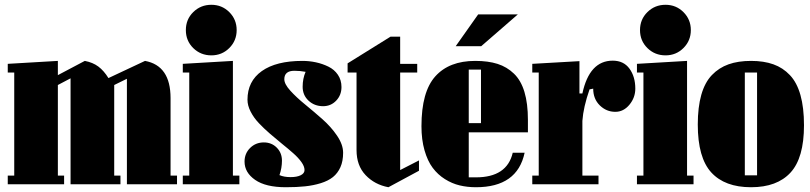

<svg xmlns="http://www.w3.org/2000/svg" viewBox="-20 -765 3363 797"><path d="M12.2 0V-36.1H39.1V-463.9H12.2V-500L220.2 -512.2V-453.1L332 -512.2Q365.2 -505.9 388.2 -488.8Q411.1 -471.7 430.2 -440.9L582 -512.2Q688 -492.7 688 -357.9V-36.1H714.8V0H506.8V-438L454.1 -412.1V-36.1H480V0H272.9V-439.9L220.2 -412.1V-36.1H246.1V0Z M765.6 -463.9H738.8V-500L946.8 -512.2V-36.1H973.6V0H738.8V-36.1H765.6ZM857.4 -745.1Q901.4 -745.1 931.9 -714.6Q962.4 -684.1 962.4 -640.1Q962.4 -596.2 931.9 -565.7Q901.4 -535.2 857.4 -535.2Q813 -535.2 782.2 -565.4Q751.5 -595.7 751.5 -640.1Q751.5 -684.6 782.2 -714.8Q813 -745.1 857.4 -745.1Z M1166.5 12.2Q1083 12.2 1039.1 -18.3Q995.1 -48.8 995.1 -94.2Q995.1 -127.9 1018.3 -150.9Q1041.5 -173.8 1075.2 -173.8Q1107.4 -173.8 1128.9 -152.1Q1150.4 -130.4 1150.4 -98.1Q1150.4 -67.9 1140.1 -38.1Q1158.7 -29.8 1186.5 -29.8Q1212.4 -29.8 1228.3 -37.6Q1244.1 -45.4 1244.1 -59.1Q1244.1 -74.2 1231.2 -92.3Q1218.3 -110.4 1197.3 -128.9Q1176.3 -147.5 1151.1 -167.7Q1126 -188 1100.6 -210Q1075.2 -231.9 1054.2 -254.2Q1033.2 -276.4 1020.3 -301.8Q1007.3 -327.1 1007.3 -351.1Q1007.3 -427.7 1066.9 -470Q1126.5 -512.2 1235.4 -512.2Q1264.2 -512.2 1291.3 -506.3Q1318.4 -500.5 1343 -488.5Q1367.7 -476.6 1382.6 -454.6Q1397.5 -432.6 1397.5 -403.8Q1397.5 -370.1 1375.5 -347.2Q1353.5 -324.2 1321.3 -324.2Q1285.2 -324.2 1260.7 -347.2Q1236.3 -370.1 1236.3 -404.8Q1236.3 -438.5 1248.5 -466.8Q1225.6 -471.2 1202.1 -471.2Q1160.2 -471.2 1160.2 -436Q1160.2 -416 1185.3 -388.4Q1210.4 -360.8 1246.3 -331.5Q1282.2 -302.2 1318.1 -270.5Q1354 -238.8 1379.2 -201.7Q1404.3 -164.6 1404.3 -130.9Q1404.3 -96.2 1393.1 -71Q1381.8 -45.9 1362.1 -30Q1342.3 -14.2 1311.5 -4.6Q1280.8 4.9 1246.3 8.5Q1211.9 12.2 1166.5 12.2Z M1601.1 -612.8H1641.1V-500H1711.9V-463.9H1641.1V-59.1L1719.2 -99.1V-56.2L1592.3 12.2Q1535.2 1.5 1497.6 -38.1Q1460 -77.6 1460 -142.1V-463.9H1422.9V-502Z M2171.4 -215.8H1925.8V-28.8H1955.6Q2084.5 -28.8 2108.4 -130.9H2157.7Q2127.4 12.2 1955.6 12.2Q1919.9 12.2 1888.2 4.6Q1856.4 -2.9 1826.9 -21.5Q1797.4 -40 1776.1 -68.4Q1754.9 -96.7 1742.2 -140.9Q1729.5 -185.1 1729.5 -241.2Q1729.5 -384.3 1787.1 -448.2Q1844.7 -512.2 1952.6 -512.2Q2006.3 -512.2 2045.4 -499.8Q2084.5 -487.3 2113.5 -459.2Q2142.6 -431.2 2157 -383.3Q2171.4 -335.4 2171.4 -267.1ZM1925.8 -476.1V-253.9H1976.6V-476.1ZM1871.6 -573.2 1964.8 -705.1H2129.4L1977.5 -573.2Z M2216.3 -463.9H2189.5V-500L2385.3 -511.2V-377H2397.5Q2426.8 -513.2 2523.4 -513.2Q2568.8 -513.2 2593 -480Q2617.2 -446.8 2617.2 -397Q2617.2 -359.9 2592.8 -330.3Q2568.4 -300.8 2534.2 -300.8Q2497.1 -300.8 2469.7 -327.6Q2442.4 -354.5 2442.4 -397L2427.2 -394Q2401.4 -319.8 2397.5 -263.2V-36.1H2464.4V0H2189.5V-36.1H2216.3Z M2650.9 -463.9H2624V-500L2832 -512.2V-36.1H2858.9V0H2624V-36.1H2650.9ZM2742.7 -745.1Q2786.6 -745.1 2817.1 -714.6Q2847.7 -684.1 2847.7 -640.1Q2847.7 -596.2 2817.1 -565.7Q2786.6 -535.2 2742.7 -535.2Q2698.2 -535.2 2667.5 -565.4Q2636.7 -595.7 2636.7 -640.1Q2636.7 -684.6 2667.5 -714.8Q2698.2 -745.1 2742.7 -745.1Z M3097.7 12.2Q2988.8 12.2 2932.6 -49.1Q2876.5 -110.4 2876.5 -248Q2876.5 -319.8 2891.1 -371.3Q2905.8 -422.9 2935.1 -453.4Q2964.4 -483.9 3004.2 -498Q3043.9 -512.2 3097.7 -512.2Q3150.9 -512.2 3190.4 -498Q3230 -483.9 3259 -453.1Q3288.1 -422.4 3302.7 -370.4Q3317.4 -318.4 3317.4 -245.1Q3317.4 -109.4 3261.5 -48.6Q3205.6 12.2 3097.7 12.2ZM3071.8 -37.1H3122.6V-463.9H3071.8Z"/></svg>

Font: Lletraferida
Style: Heavy
Weight: 900
Designer: Josep Patau Bellart
Foundry: Josep Patau Bellart
Version: Version 1.000